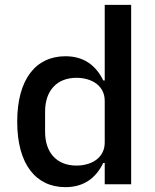

<svg xmlns="http://www.w3.org/2000/svg" viewBox="-20 -760 640 792"><path d="M412 0H521V-740H412V-428H406C376 -490 326 -528 250 -528C129 -528 51 -435 51 -258C51 -81 129 12 250 12C326 12 376 -26 406 -88H412ZM295 -77C213 -77 166 -132 166 -216V-300C166 -384 213 -439 295 -439C358 -439 412 -407 412 -344V-172C412 -109 358 -77 295 -77Z"/></svg>

Font: IBM Plex Mono Medm
Style: Regular
Weight: 500
Monospace: yes
Designer: Mike Abbink, Paul van der Laan, Pieter van Rosmalen
Foundry: Bold Monday
Version: Version 2.004